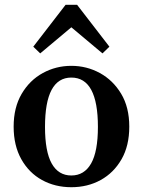

<svg xmlns="http://www.w3.org/2000/svg" viewBox="-20 -768 597 802"><path d="M278 14Q210 14 155.5 -16Q101 -46 69 -103Q37 -160 37 -239Q37 -319 70.5 -376Q104 -433 159 -463Q214 -493 278 -493Q342 -493 397 -463Q452 -433 486 -376.5Q520 -320 520 -239Q520 -159 487.5 -102.5Q455 -46 400.5 -16Q346 14 278 14ZM278 -35Q332 -35 360.5 -85Q389 -135 389 -238Q389 -444 278 -444Q168 -444 168 -238Q168 -135 196 -85Q224 -35 278 -35ZM408 -545 278 -654 148 -545 119 -573 254 -748H302L437 -573Z"/></svg>

Font: Source Serif Pro SemiBold
Style: Regular
Weight: 600
Designer: Frank Grießhammer
Foundry: Adobe Systems Incorporated
Version: Version 3.001;hotconv 1.0.111;makeotfexe 2.5.65597